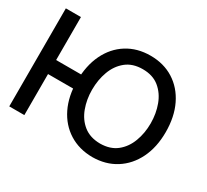

<svg xmlns="http://www.w3.org/2000/svg" viewBox="-117 -734 1000 926"><g transform="rotate(30 383.0 -271.0)"><path d="M314.5 -306.6V-228.5H26.4V-306.6ZM97.7 -545.9V0H13.7V-545.9ZM482.4 11.7Q408.7 11.2 352.8 -23.9Q296.9 -59.1 266.1 -122.3Q235.4 -185.5 235.4 -269.5Q235.4 -355 266.1 -418.7Q296.9 -482.4 352.8 -517.6Q408.7 -552.7 482.4 -552.7Q556.2 -552.7 611.8 -517.6Q667.5 -482.4 698.5 -418.7Q729.5 -355 729.5 -269.5Q729.5 -185.5 698.5 -122.3Q667.5 -59.1 611.8 -23.9Q556.2 11.2 482.4 11.7ZM482.4 -63.5Q538.6 -64 574.5 -92.8Q610.4 -121.6 627.9 -168.5Q645.5 -215.3 645.5 -269.5Q645.5 -324.7 627.9 -371.8Q610.4 -418.9 574.5 -448.2Q538.6 -477.5 482.4 -477.5Q426.3 -477.5 390.1 -448.2Q354 -418.9 336.7 -371.8Q319.3 -324.7 319.3 -269.5Q319.3 -215.3 336.7 -168.5Q354 -121.6 390.1 -92.8Q426.3 -64 482.4 -63.5Z"/></g></svg>

Font: Inter Tight
Style: Regular
Weight: 400
Designer: Rasmus Andersson
Foundry: rsms
Version: Version 3.002